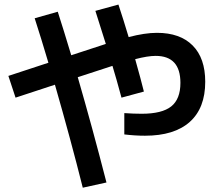

<svg xmlns="http://www.w3.org/2000/svg" viewBox="-20 -790 978 862"><path d="M538.1 -186.5V-282.2Q579.1 -279.3 616.2 -279.3Q707.5 -279.3 748.8 -312.3Q790 -345.2 790 -418Q790 -539.1 678.7 -539.1Q643.6 -539.1 586.9 -524.4Q613.3 -430.7 626 -378.9L525.4 -351.6Q502 -438.5 484.9 -494.1H484.4L329.1 -443.4Q394 -219.7 458 29.3L351.6 52.7Q298.8 -158.2 226.6 -409.7L49.8 -351.6L17.6 -449.2L197.3 -508.3Q164.6 -618.7 135.7 -708L239.3 -737.3Q265.1 -657.7 299.8 -542L452.1 -591.8L455.1 -592.8L408.2 -741.2L511.7 -769.5Q534.2 -701.7 557.6 -623.5Q630.4 -642.6 684.6 -642.6Q788.6 -642.6 845 -585.7Q901.4 -528.8 901.4 -422.9Q901.4 -304.7 832 -242.7Q762.7 -180.7 630.9 -180.7Q586.4 -180.7 538.1 -186.5Z"/></svg>

Font: Pretendard JP SemiBold
Style: Regular
Weight: 600
Designer: Base glyphs from Inter by Rasmus Andersson; Hangeul glyphs from Noto Sans CJK(Source Han Sans) by Jang Soo-young and Kan
Foundry: Kil Hyung-jin
Version: Version 1.309